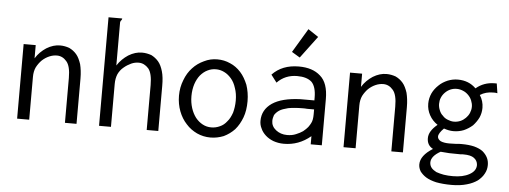

<svg xmlns="http://www.w3.org/2000/svg" viewBox="-54 -850 3108 1172"><g transform="rotate(5 1500.0 -263.5)"><path d="M68 0H142V-263C142 -285 146 -305 154 -322C163 -339 174 -354 186 -366C200 -379 214 -388 230 -395C246 -402 262 -405 277 -405C300 -405 320 -395 336 -376C353 -357 361 -323 361 -275V0H432V-277C432 -312 428 -341 422 -365C414 -389 405 -409 392 -424C379 -439 364 -450 347 -458C330 -464 311 -468 291 -468C263 -468 236 -460 208 -443C182 -426 159 -404 142 -376V-457H68Z M570 0H643V-263C643 -286 647 -306 654 -323C662 -340 673 -355 688 -367C702 -379 717 -388 732 -395C747 -402 763 -405 778 -405C801 -405 821 -395 838 -376C854 -357 862 -323 862 -275V0H933V-277C933 -312 930 -341 923 -365C916 -389 907 -409 894 -424C881 -439 866 -450 850 -458C832 -464 814 -468 793 -468C765 -468 738 -460 710 -443C684 -426 661 -404 643 -376V-641C644 -646 646 -651 650 -654C652 -658 654 -661 654 -663V-664C653 -664 653 -664 653 -665H570Z M1254 -467C1226 -467 1199 -461 1173 -448C1147 -436 1124 -420 1104 -398C1085 -378 1069 -352 1058 -322C1046 -292 1040 -260 1040 -226C1040 -192 1046 -160 1057 -131C1068 -102 1084 -76 1103 -56C1122 -34 1145 -18 1170 -6C1196 6 1224 12 1253 12C1282 12 1309 6 1334 -4C1359 -16 1381 -32 1400 -52C1419 -74 1433 -99 1444 -128C1455 -157 1460 -191 1460 -228C1460 -265 1454 -298 1444 -328C1432 -357 1418 -382 1399 -403C1380 -424 1358 -440 1334 -450C1308 -462 1282 -467 1254 -467ZM1388 -226C1388 -198 1384 -173 1378 -151C1370 -129 1361 -110 1348 -96C1336 -80 1322 -69 1306 -62C1289 -54 1272 -50 1253 -50C1234 -50 1217 -54 1200 -63C1183 -72 1169 -84 1156 -100C1144 -116 1134 -135 1127 -157C1120 -179 1116 -203 1116 -230C1116 -257 1120 -282 1127 -304C1134 -325 1144 -344 1156 -359C1169 -374 1183 -386 1200 -394C1216 -402 1233 -406 1251 -406C1269 -406 1286 -402 1302 -394C1319 -386 1333 -374 1346 -359C1359 -344 1369 -325 1376 -302C1384 -280 1388 -255 1388 -226Z M1591 -403 1626 -357C1659 -391 1700 -408 1749 -408C1789 -408 1818 -399 1838 -381C1856 -363 1866 -331 1866 -286V-269H1780C1705 -266 1648 -252 1608 -225C1569 -198 1549 -162 1549 -116C1549 -101 1552 -85 1560 -70C1566 -55 1577 -41 1590 -29C1603 -17 1620 -7 1638 0C1658 7 1679 11 1703 11C1764 11 1818 -9 1867 -50V0H1935V-283C1935 -349 1919 -396 1886 -424C1854 -453 1810 -467 1754 -467C1686 -467 1632 -446 1591 -403ZM1869 -214V-184C1869 -161 1866 -143 1859 -130C1856 -123 1850 -114 1843 -104C1836 -95 1826 -86 1814 -76C1802 -68 1788 -60 1772 -54C1756 -47 1738 -44 1718 -44C1691 -44 1668 -52 1649 -67C1630 -82 1621 -101 1621 -122C1621 -135 1624 -146 1628 -158C1634 -168 1643 -178 1656 -187C1669 -196 1688 -202 1711 -208C1734 -212 1764 -215 1801 -215C1809 -215 1817 -215 1826 -214H1852ZM1792 -699 1704 -552 1754 -522 1855 -657Z M2068 0H2142V-263C2142 -285 2146 -305 2154 -322C2163 -339 2174 -354 2186 -366C2200 -379 2214 -388 2230 -395C2246 -402 2262 -405 2277 -405C2300 -405 2320 -395 2336 -376C2353 -357 2361 -323 2361 -275V0H2432V-277C2432 -312 2428 -341 2422 -365C2414 -389 2405 -409 2392 -424C2379 -439 2364 -450 2347 -458C2330 -464 2311 -468 2291 -468C2263 -468 2236 -460 2208 -443C2182 -426 2159 -404 2142 -376V-457H2068Z M2655 -385C2675 -405 2699 -415 2726 -415C2739 -415 2752 -412 2764 -407C2777 -402 2788 -394 2797 -385C2806 -376 2814 -365 2819 -352C2824 -340 2827 -327 2827 -314C2827 -301 2824 -288 2819 -276C2814 -264 2806 -253 2797 -244C2788 -235 2777 -227 2765 -222C2753 -217 2740 -214 2726 -214C2713 -214 2700 -217 2688 -222C2675 -227 2664 -234 2656 -244C2646 -252 2639 -263 2634 -276C2629 -288 2626 -301 2626 -314C2626 -327 2628 -340 2633 -352C2638 -364 2645 -375 2655 -385ZM2839 -428C2810 -457 2773 -472 2728 -472C2707 -472 2686 -468 2666 -460C2645 -451 2627 -440 2612 -425C2596 -410 2583 -393 2574 -374C2565 -354 2560 -333 2560 -310C2560 -285 2566 -262 2578 -240C2590 -218 2607 -200 2628 -186C2593 -157 2576 -129 2576 -100C2576 -71 2588 -50 2613 -37C2563 -6 2538 28 2538 64C2538 79 2542 92 2550 106C2559 118 2571 130 2587 140C2603 150 2624 158 2650 164C2677 169 2708 172 2745 172C2780 172 2811 168 2838 160C2864 153 2886 142 2903 130C2920 116 2933 102 2942 84C2951 68 2955 50 2955 32C2955 16 2952 1 2945 -13C2938 -27 2928 -39 2915 -50C2902 -60 2884 -68 2862 -74C2841 -79 2815 -82 2785 -82C2774 -82 2762 -82 2748 -80C2736 -80 2723 -79 2710 -79C2687 -79 2670 -82 2656 -88C2644 -95 2637 -104 2637 -115C2637 -129 2648 -146 2669 -167C2689 -160 2708 -156 2727 -156C2750 -156 2771 -160 2791 -168C2811 -177 2828 -188 2844 -202C2858 -217 2870 -234 2879 -252C2888 -272 2892 -292 2892 -313C2892 -341 2884 -367 2869 -390C2892 -405 2919 -412 2948 -412H2962C2966 -411 2970 -411 2975 -410L2966 -469H2953C2909 -469 2871 -455 2839 -428ZM2661 -24C2676 -23 2694 -22 2714 -20C2734 -20 2757 -19 2782 -19C2785 -19 2789 -19 2792 -20H2802C2831 -20 2853 -15 2866 -5C2880 5 2888 19 2889 37C2889 62 2876 81 2849 96C2822 111 2789 118 2748 118C2729 118 2710 117 2692 114C2675 111 2660 107 2646 102C2634 96 2623 88 2616 80C2608 70 2604 59 2604 46C2604 21 2623 -3 2661 -24Z"/></g></svg>

Font: Inconsolatazi4
Style: Regular
Weight: 400
Designer: Raph Levien, Kirill Tkachev
Foundry: Cyreal
Version: Version 1.013